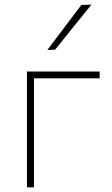

<svg xmlns="http://www.w3.org/2000/svg" viewBox="-20 -799 476 819"><path d="M95 0V-494H405V-465H125V0ZM182 -586Q218.5 -634 255 -682.5Q291.5 -731 327 -778L370 -779Q330.5 -730.5 292 -682.8Q253.5 -635 215 -587Z"/></svg>

Font: Heraclito Thin
Style: Regular
Weight: 100
Designer: Kostas Bartsokas (font) & Cristiano Sobral (main changes)
Foundry: Kostas Bartsokas (font) & Cristiano Sobral (main changes)
Version: Version 1.00;July 8, 2020;FontCreator 13.0.0.2655 64-bit